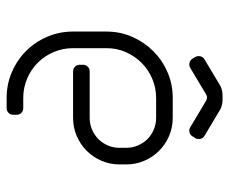

<svg xmlns="http://www.w3.org/2000/svg" viewBox="-76 -614 690 578"><g transform="rotate(90 269.0 -325.0)"><path d="M335 -500H275C247.3 -500 221.4 -494.8 197.2 -484.2C173.1 -473.8 152 -459.5 134 -441.5C116 -423.5 101.7 -402.4 91 -378.2C80.3 -354.1 75 -328 75 -300V-200C75 -172.3 80.2 -146.3 90.8 -122C101.2 -97.7 115.5 -76.5 133.5 -58.5C151.5 -40.5 172.7 -26.2 197 -15.8C221.3 -5.2 247.3 0 275 0H305.5C311.2 0 315.9 -1.9 319.8 -5.8C323.6 -9.6 325.5 -14.3 325.5 -20V-30C325.5 -35.7 323.6 -40.4 319.8 -44.2C315.9 -48.1 311.2 -50 305.5 -50H275C254.3 -50 234.8 -53.9 216.5 -61.8C198.2 -69.6 182.2 -80.2 168.8 -93.8C155.2 -107.2 144.6 -123.2 136.8 -141.5C128.9 -159.8 125 -179.3 125 -200V-301C125 -321.7 129 -341 137 -359C145 -377 155.8 -392.8 169.2 -406.2C182.8 -419.8 198.6 -430.4 216.8 -438.2C234.9 -446.1 254.3 -450 275 -450H335C347.3 -450 359 -447.7 370 -443C381 -438.3 390.6 -431.9 398.8 -423.8C406.9 -415.6 413.3 -406 418 -395C422.7 -384 425 -372.3 425 -360V-340C425 -327.7 422.7 -316 418 -305C413.3 -294 406.9 -284.4 398.8 -276.2C390.6 -268.1 381 -261.7 370 -257C359 -252.3 347.3 -250 335 -250H195C189.3 -250 184.6 -248.1 180.8 -244.2C176.9 -240.4 175 -235.7 175 -230V-220C175 -214.3 176.9 -209.6 180.8 -205.8C184.6 -201.9 189.3 -200 195 -200H335C354.3 -200 372.5 -203.7 389.5 -211C406.5 -218.3 421.3 -228.3 434 -241C446.7 -253.7 456.7 -268.5 464 -285.5C471.3 -302.5 475 -320.7 475 -340V-360C475 -379.3 471.3 -397.5 464 -414.5C456.7 -431.5 446.7 -446.3 434 -459C421.3 -471.7 406.5 -481.7 389.5 -489C372.5 -496.3 354.3 -500 335 -500ZM389 -595.5 310.5 -642.5 308.5 -643.5 306.5 -644.5C298.5 -648.2 289.2 -650 278.5 -650H268.5C258.2 -650 249 -648.2 241 -644.5L239 -643.5L237 -642.5L158.5 -595.5C153.8 -592.8 150.8 -588.8 149.5 -583.2C148.2 -577.8 148.8 -572.7 151.5 -568L156.5 -559.5C159.5 -554.8 163.7 -551.8 169 -550.5C174.3 -549.2 179.3 -549.8 184 -552.5L263.5 -600C270.2 -604.3 277 -604.3 284 -600L363.5 -552.5C368.2 -549.8 373.2 -549.2 378.5 -550.5C383.8 -551.8 387.8 -554.8 390.5 -559.5L396 -568C398.7 -572.7 399.3 -577.8 398 -583.2C396.7 -588.8 393.7 -592.8 389 -595.5Z"/></g></svg>

Font: lerotica
Style: Regular
Weight: 400
Designer: defharo
Foundry: deFharo
Version: Version 1.001 2011